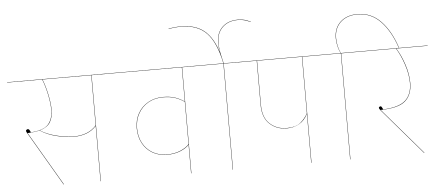

<svg xmlns="http://www.w3.org/2000/svg" viewBox="-68 -1086 2805 1223"><g transform="rotate(-5 1334.5 -474.5)"><path d="M692 -678H530V0H528V-354Q477 -297 383 -297Q333 -297 272.5 -312Q212 -327 169 -356Q139 -348 92 -346L294 -1L292 0L90 -345Q83 -356 83 -361Q83 -365 87.5 -368Q92 -371 96 -371Q105 -371 113 -349Q194 -354 224.5 -387.5Q255 -421 255 -481Q255 -523 243 -579.5Q231 -636 214 -678H-10V-680H692ZM528 -678H216Q233 -636 245 -579.5Q257 -523 257 -481Q257 -433 238.5 -402Q220 -371 171 -356Q213 -329 273.5 -314Q334 -299 383 -299Q477 -299 528 -357Z M1251 -678H1109V0H1107V-184Q1090 -163 1052.5 -147Q1015 -131 965 -131Q913 -131 872.5 -154.5Q832 -178 809.5 -220Q787 -262 787 -316Q787 -369 810 -410.5Q833 -452 875 -476Q917 -500 971 -500Q1016 -500 1048 -489Q1080 -478 1107 -459V-678H672V-680H1251ZM1107 -187V-457Q1080 -476 1048 -487Q1016 -498 971 -498Q917 -498 876 -474.5Q835 -451 812 -409.5Q789 -368 789 -316Q789 -263 811 -221.5Q833 -180 873 -156.5Q913 -133 965 -133Q1015 -133 1052.5 -149.5Q1090 -166 1107 -187Z M1353 -813Q1353 -771 1366 -719L1375 -680H1517V-678H1375V0H1373V-678H1231V-680H1373Q1345 -816 1287 -876Q1229 -936 1124 -936Q1082 -936 1045 -928L1044 -930Q1082 -938 1124 -938Q1216 -938 1271.5 -893Q1327 -848 1358 -749Q1351 -782 1351 -813Q1351 -877 1389 -913Q1427 -949 1487 -949Q1512 -949 1529.5 -944.5Q1547 -940 1570 -929V-927Q1547 -937 1529.5 -942Q1512 -947 1487 -947Q1428 -947 1390.5 -911.5Q1353 -876 1353 -813Z M2019 -678H1877V0H1875V-313Q1833 -232 1739 -232Q1675 -232 1630.5 -273Q1586 -314 1586 -396V-678H1517V-680H2019ZM1875 -678H1588V-396Q1588 -314 1632 -274Q1676 -234 1739 -234Q1797 -234 1827.5 -259Q1858 -284 1875 -317Z M2497 -680H2495Q2459 -789 2398 -852.5Q2337 -916 2250 -916Q2183 -916 2142.5 -878.5Q2102 -841 2102 -777Q2102 -751 2108.5 -723.5Q2115 -696 2125 -680H2222V-678H2126V0H2124V-678H1999V-680H2123Q2114 -695 2107 -722.5Q2100 -750 2100 -777Q2100 -842 2141 -880Q2182 -918 2250 -918Q2338 -918 2399.5 -854Q2461 -790 2497 -680Z M2679 -678H2478Q2506 -635 2527 -572Q2548 -509 2548 -453Q2548 -376 2503 -337Q2458 -298 2345 -297L2599 -1L2597 0L2343 -296Q2335 -306 2335 -311Q2335 -315 2339 -317.5Q2343 -320 2347 -320Q2350 -320 2353.5 -315Q2357 -310 2362 -299Q2462 -303 2504 -341Q2546 -379 2546 -453Q2546 -508 2524.5 -572Q2503 -636 2476 -678H2211V-680H2679Z"/></g></svg>

Font: FiraGO Two
Style: Regular
Weight: 100
Designer: bBox Type
Foundry: bBox Type GmbH
Version: Version 1.001